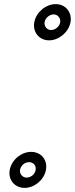

<svg xmlns="http://www.w3.org/2000/svg" viewBox="-20 -717 364 933"><path d="M77.6 107C81.7 86.8 100.8 71 121.3 71C143.1 71 157.3 88.8 153 110C149 130.2 129.9 146 109.4 146C88.8 146 73.6 127.4 77.6 107ZM27.6 107C17.8 156.2 51.3 196 99.4 196C146.8 196 193.4 158.2 203 110C212.9 60.8 180.4 21 131.3 21C83.9 21 37.3 58.8 27.6 107ZM196.9 -610.5C200.8 -630.4 220.8 -647 240.7 -647C261.1 -647 276.4 -628 272.3 -607.5C268.3 -587.6 248.3 -571 228.5 -571C208 -571 192.8 -590 196.9 -610.5ZM146.9 -610.5C137.2 -561.9 169.8 -521 218.5 -521C266.1 -521 312.8 -559.9 322.3 -607.5C332 -656.1 299.3 -697 250.6 -697C203 -697 156.4 -658.1 146.9 -610.5Z"/></svg>

Font: Smoothie
Style: OutlineIt
Weight: 400
Foundry: Cannot Into Space Fonts
Version: Version 0.8